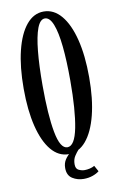

<svg xmlns="http://www.w3.org/2000/svg" viewBox="-95 -762 581 957"><g transform="rotate(-10 196.0 -283.0)"><path d="M196.5 11Q146 11 109 -33.2Q72 -77.5 52 -158.2Q32 -239 32 -349Q32 -459.5 52 -540.8Q72 -622 109 -666.5Q146 -711 196.5 -711Q247.5 -711 285 -666.5Q322.5 -622 343 -540.8Q363.5 -459.5 363.5 -349Q363.5 -239 343 -158.2Q322.5 -77.5 285 -33.2Q247.5 11 196.5 11ZM196.5 -24Q233.5 -24 250.8 -111.8Q268 -199.5 268 -349Q268 -449 260.5 -522.2Q253 -595.5 237 -635.8Q221 -676 196.5 -676Q172.5 -676 157.2 -635.8Q142 -595.5 134.8 -522.2Q127.5 -449 127.5 -349Q127.5 -199.5 143.8 -111.8Q160 -24 196.5 -24ZM249.5 145.5Q218 145.5 192.5 129.5Q167 113.5 167 76Q167 51.5 179 33.5Q191 15.5 207 3.5Q223 -8.5 235 -15L249 -3.5Q238 8.5 227.2 25.2Q216.5 42 216.5 66Q216.5 89 231.8 96Q247 103 261.5 103Q273.5 103 287.5 99.8Q301.5 96.5 311.5 90.5L328 120.5Q315.5 131 294.8 138.2Q274 145.5 249.5 145.5Z"/></g></svg>

Font: Imbue 10pt Medium
Style: Regular
Weight: 500
Designer: Tyler Finck
Foundry: Etcetera Type Company
Version: Version 1.102; ttfautohint (v1.8.3)